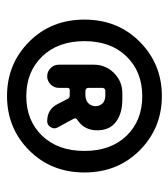

<svg xmlns="http://www.w3.org/2000/svg" viewBox="15 -874 503 574"><g transform="rotate(90 267.0 -586.5)"><path d="M38.1 -586.9Q38.1 -686.5 104.5 -752.4Q170.9 -818.4 266.6 -818.4Q362.3 -818.4 428.7 -752.4Q495.1 -686.5 495.1 -586.9Q495.1 -487.3 428.7 -421.4Q362.3 -355.5 266.6 -355.5Q170.9 -355.5 104.5 -421.4Q38.1 -487.3 38.1 -586.9ZM148.4 -460.4Q194.3 -413.1 267.1 -413.1Q339.8 -413.1 385.3 -460.4Q430.7 -507.8 430.7 -586.9Q430.7 -666 385.3 -712.9Q339.8 -759.8 267.1 -759.8Q194.3 -759.8 148.4 -712.9Q102.5 -666 102.5 -586.9Q102.5 -507.8 148.4 -460.4ZM172.9 -510.7V-615.2Q172.9 -650.4 197.8 -675.3Q222.7 -700.2 257.8 -700.2H277.3Q318.4 -700.2 343.8 -681.2Q369.1 -662.1 369.1 -625Q369.1 -586.9 338.9 -566.4Q330.1 -561.5 335 -553.7L360.4 -506.8Q366.2 -497.1 359.9 -486.3Q353.5 -475.6 341.8 -475.6Q305.7 -475.6 290 -507.8L275.4 -536.1Q272.5 -543 264.6 -543H249Q242.2 -543 242.2 -536.1V-510.7Q242.2 -496.1 231.9 -485.8Q221.7 -475.6 207.5 -475.6Q193.4 -475.6 183.1 -485.8Q172.9 -496.1 172.9 -510.7ZM242.2 -599.6Q242.2 -589.8 252 -589.8H262.7Q279.3 -589.8 288.1 -598.6Q296.9 -607.4 296.9 -620.1Q296.9 -632.8 288.6 -641.1Q280.3 -649.4 263.7 -649.4H252Q242.2 -649.4 242.2 -639.6Z"/></g></svg>

Font: Gen Jyuu GothicX Heavy
Style: Bold
Weight: 900
Designer: [Source Han Sans]
Ryoko NISHIZUKA  (kana & ideographs); Paul D. Hunt (Latin, Greek & Cyrillic); Wenlong ZHANG  (bopomofo
Version: Version 1.002.20150607